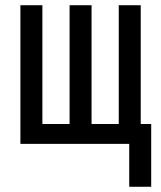

<svg xmlns="http://www.w3.org/2000/svg" viewBox="-20 -550 616 734"><path d="M558 164V-76H518V-530H434V-76H330V-530H246V-76H142V-530H58V0H474V164Z"/></svg>

Font: Iosevka SS01 Extended
Style: Regular
Weight: 400
Width: 7
Monospace: yes
Designer: Belleve Invis
Foundry: Belleve Invis
Version: Version 3.4.7; ttfautohint (v1.8.3)